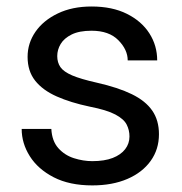

<svg xmlns="http://www.w3.org/2000/svg" viewBox="-20 -558 556 588"><path d="M376.5 -140.1Q376.5 -159.7 367.9 -176.5Q359.4 -193.4 333.3 -207.3Q307.1 -221.2 254.9 -231.4Q196.3 -243.7 153.6 -262.7Q110.8 -281.7 87.6 -311Q64.5 -340.3 64.5 -383.8Q64.5 -425.8 88.6 -460.7Q112.8 -495.6 157 -516.8Q201.2 -538.1 260.3 -538.1Q323.7 -538.1 368.7 -515.6Q413.6 -493.2 437.5 -455.8Q461.4 -418.5 461.4 -373H371.1Q371.1 -405.8 342.5 -434.8Q314 -463.9 260.3 -463.9Q222.7 -463.9 199.5 -452.4Q176.3 -440.9 165.8 -423.3Q155.3 -405.8 155.3 -386.2Q155.3 -366.7 165 -352.5Q174.8 -338.4 200.9 -327.1Q227.1 -315.9 276.9 -304.7Q341.8 -290 383.8 -269.5Q425.8 -249 446.3 -219.2Q466.8 -189.5 466.8 -147Q466.8 -100.6 441.4 -65.2Q416 -29.8 370.1 -10Q324.2 9.8 262.7 9.8Q192.9 9.8 144.5 -15.1Q96.2 -40 71.3 -79.6Q46.4 -119.1 46.4 -163.1H137.2Q139.2 -126 158.7 -104.2Q178.2 -82.5 206.5 -73.5Q234.9 -64.5 262.7 -64.5Q299.8 -64.5 325 -74.2Q350.1 -84 363.3 -101.1Q376.5 -118.2 376.5 -140.1Z"/></svg>

Font: Vazirmatn
Style: Regular
Weight: 400
Designer: Saber Rastikerdar
Foundry: Saber Rastikerdar
Version: Version 33.003;September 2, 2022;FontCreator 14.0.0.2862 64-